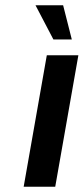

<svg xmlns="http://www.w3.org/2000/svg" viewBox="-20 -710 318 730"><path d="M70 0 158 -500H278L190 0ZM183 -560 115 -690H220L253 -560Z"/></svg>

Font: Cuprum
Style: Bold Italic
Weight: 700
Italic angle: -10°
Designer: Jovanny Lemonad
Foundry: Jovanny Lemonad
Version: Version 3.000